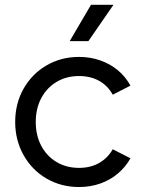

<svg xmlns="http://www.w3.org/2000/svg" viewBox="-20 -750 595 784"><path d="M42 -252Q42 -327.1 76.2 -387.7Q110.4 -448.2 169.9 -482.9Q229.5 -517.6 302.7 -517.6Q348.6 -517.6 389.2 -503.4Q429.7 -489.3 460.9 -463.4Q492.2 -437.5 512.7 -400.4L440.4 -363.3Q419.9 -400.4 384.8 -419.9Q349.6 -439.5 302.7 -439.5Q251 -439.5 210.9 -415.5Q170.9 -391.6 148.4 -349.1Q126 -306.6 126 -252Q126 -197.3 148.4 -154.8Q170.9 -112.3 210.9 -88.4Q251 -64.5 302.7 -64.5Q349.6 -64.5 384.8 -84.5Q419.9 -104.5 440.4 -140.6L512.7 -103.5Q492.2 -67.4 460.9 -41Q429.7 -14.6 389.2 -0.5Q348.6 13.7 302.7 13.7Q229.5 13.7 169.9 -21Q110.4 -55.7 76.2 -116.7Q42 -177.7 42 -252ZM443.4 -730.5H351.6L264.6 -582H340.8Z"/></svg>

Font: Wanted Sans Std Variable
Style: Regular
Weight: 400
Designer: Original Design by Kil Hyung-jin and Kang Hanbin, Wanted Lab, Inc;
Foundry: Wanted Lab, Inc.
Version: Version 1.003;Glyphs 3.2 (3227)